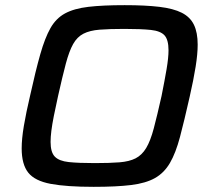

<svg xmlns="http://www.w3.org/2000/svg" viewBox="-20 -716 813 744"><path d="M343 8Q238 8 176.5 -3.5Q115 -15 89.5 -47Q64 -79 64 -141Q64 -178 72.5 -228.5Q81 -279 97 -347Q118 -442 136 -505.5Q154 -569 175.5 -607Q197 -645 232 -664Q267 -683 322.5 -689.5Q378 -696 463 -696Q543 -696 597.5 -689.5Q652 -683 684.5 -666.5Q717 -650 731.5 -620Q746 -590 746 -543Q746 -507 738 -457Q730 -407 715 -341Q694 -248 677.5 -185.5Q661 -123 638.5 -84.5Q616 -46 580.5 -26Q545 -6 488 1Q431 8 343 8ZM347 -84Q405 -84 443 -87Q481 -90 505.5 -102.5Q530 -115 546.5 -142.5Q563 -170 576 -219Q589 -268 606 -344Q618 -404 625.5 -448Q633 -492 633 -521Q633 -562 617.5 -579Q602 -596 564.5 -600Q527 -604 462 -604Q404 -604 366 -601Q328 -598 303.5 -585.5Q279 -573 263.5 -545.5Q248 -518 235 -469Q222 -420 205 -344Q195 -299 188.5 -266Q182 -233 179 -209Q176 -185 176 -166Q176 -126 192.5 -109Q209 -92 246.5 -88Q284 -84 347 -84Z"/></svg>

Font: Saira Expanded Medium
Style: Italic
Weight: 500
Width: 7
Italic angle: -12°
Designer: Hector Gatti with collaboration of the Omnibus-Type team
Foundry: Omnibus-Type
Version: Version 1.101